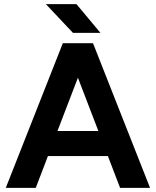

<svg xmlns="http://www.w3.org/2000/svg" viewBox="-20 -909 754 929"><path d="M561 0H706L430 -700H284L8 0H153L212 -154H502ZM333 -750H466L350 -889H202ZM258 -275 357 -533 456 -275Z"/></svg>

Font: HB Figtree Prototype
Style: Bold
Weight: 700
Designer: Alfredo Marco Pradil
Foundry: Hanken Design Co.®
Version: Version 1.002;Glyphs 3.2 (3228)